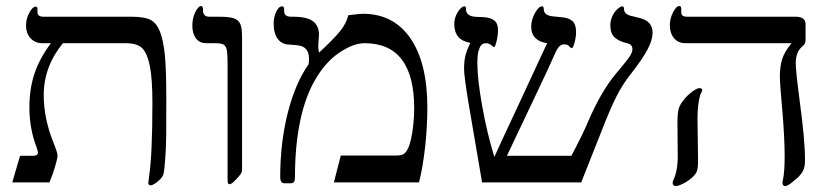

<svg xmlns="http://www.w3.org/2000/svg" viewBox="-20 -609 2782 641"><path d="M535.2 -279.8Q535.2 -207 534.9 -162.8Q534.7 -118.7 531.7 -80.1Q528.8 -41.5 526.6 -31.2Q524.4 -21 516.1 -12Q507.8 -2.9 498 3.4Q488.3 9.8 482.9 9.8Q480 9.8 477.5 7.8Q475.1 5.9 475.1 2.9L477.5 -18.6Q488.8 -90.3 488.8 -266.1Q488.8 -342.3 481 -384.8Q473.1 -427.2 456.8 -446Q440.4 -464.8 398.9 -464.8H189.9Q126 -386.2 126 -292Q126 -210.9 160.2 -128.9Q164.6 -116.7 168.2 -106.9Q171.9 -97.2 171.9 -88.9Q171.9 -79.6 163.8 -52.5Q155.8 -25.4 145 0H21L46.9 -88.9H91.8Q106.9 -88.9 106.9 -101.1L102.5 -116.2Q78.1 -179.7 78.1 -250Q78.1 -312 95 -362.8Q111.8 -413.6 149.9 -464.8H121.1Q97.2 -464.8 82 -481.4Q66.9 -498 66.9 -523.9Q66.9 -546.4 77.9 -566.7Q88.9 -586.9 99.1 -586.9Q105 -586.9 105 -580.1V-568.8Q105 -553.2 125 -553.2H417Q464.8 -553.2 484.4 -541.7Q503.9 -530.3 514.6 -502Q525.4 -473.6 530.3 -425.3Q535.2 -377 535.2 -279.8Z M788.1 -43.9Q788.1 -34.7 783.9 -28.3Q779.8 -22 766.4 -8.1Q752.9 5.9 747.1 5.9Q742.2 5.9 741 2.2Q739.7 -1.5 739.7 -14.2V-402.8Q739.7 -431.2 736.8 -443.4Q733.9 -455.6 726.3 -460.2Q718.8 -464.8 697.8 -464.8H668.9Q645.5 -464.8 633.8 -481.4Q622.1 -498 622.1 -522.9Q622.1 -548.8 632.1 -568.8Q642.1 -588.9 651.9 -588.9Q654.3 -588.9 656 -585.9Q657.7 -583 657.7 -580.1V-570.8Q657.7 -565.4 662.4 -559.3Q667 -553.2 679.7 -553.2H710Q745.6 -553.2 760.7 -547.9Q775.9 -542.5 782 -529.5Q788.1 -516.6 788.1 -485.8Z M1406.7 -250Q1406.7 -185.1 1399.2 -117.7Q1391.6 -50.3 1378.9 0H1094.7L1117.7 -89.8H1302.7Q1318.8 -89.8 1326.4 -94Q1334 -98.1 1340.6 -110.4Q1347.2 -122.6 1352.1 -143.6Q1356.9 -164.6 1359.9 -193.1Q1362.8 -221.7 1362.8 -247.1Q1362.8 -464.8 1196.8 -464.8Q1160.6 -464.8 1114.7 -434.6Q1068.8 -404.3 1034.2 -346.2Q999.5 -288.1 982.2 -205.1Q964.8 -122.1 964.8 -20Q964.8 -7.3 961.9 -2.2Q959 2.9 949.7 2.9H929.7Q915.5 2.9 915.5 -18.1Q915.5 -131.8 940.4 -231Q965.3 -330.1 1009.8 -394Q1011.7 -398.9 1011.7 -411.1Q1011.7 -428.7 1005.9 -439Q1000 -449.2 989.3 -453.9Q978.5 -458.5 947.8 -460Q921.9 -460 907.7 -478.8Q893.6 -497.6 893.6 -529.8Q893.6 -552.2 902.3 -570.1Q911.1 -587.9 921.9 -587.9Q925.8 -587.9 927.2 -585.2Q928.7 -582.5 928.7 -571.8Q928.7 -553.2 951.7 -553.2H958.5Q1004.9 -553.2 1024.9 -538.1Q1044.9 -522.9 1044.9 -492.2L1042.5 -458Q1042.5 -444.3 1044.9 -433.1Q1096.2 -480.5 1116.7 -506.6Q1137.2 -532.7 1142.6 -558.1Q1180.2 -563 1191.9 -563Q1293.9 -563 1350.3 -481Q1406.7 -398.9 1406.7 -250Z M2158.7 -500Q2158.7 -476.6 2142.8 -445.6Q2127 -414.6 2084.5 -359.9Q2058.6 -327.6 2037.6 -286.1Q2016.6 -244.6 1987.3 -168.9L1920.4 0H1589.4L1542.5 -274.9Q1529.3 -356.9 1529.3 -377.9Q1529.3 -406.7 1534.2 -425Q1539.1 -443.4 1550.3 -465.8Q1496.6 -475.1 1496.6 -528.8Q1496.6 -550.3 1508.5 -569.1Q1520.5 -587.9 1531.7 -587.9Q1535.6 -587.9 1535.6 -579.1Q1535.6 -554.2 1569.8 -552.7L1593.8 -551.8Q1618.2 -550.3 1630.4 -540.5Q1642.6 -530.8 1642.6 -508.8Q1642.6 -491.2 1637.9 -471.7Q1633.3 -452.1 1629.4 -452.1Q1626.5 -452.1 1625 -454.1Q1613.8 -464.8 1603.5 -464.8Q1592.3 -464.8 1586.9 -458.7Q1581.5 -452.6 1577.6 -439Q1573.7 -425.3 1573.7 -397.9Q1573.7 -344.2 1590.1 -253.4Q1606.4 -162.6 1630.4 -85Q1650.9 -130.9 1708 -252.4L1806.6 -464.8Q1781.2 -468.3 1767.3 -482.2Q1753.4 -496.1 1753.4 -520Q1753.4 -542.5 1765.9 -565.2Q1778.3 -587.9 1789.6 -587.9Q1795.4 -587.9 1795.4 -578.1Q1795.4 -557.1 1827.6 -554.2L1851.6 -551.8Q1877.9 -550.3 1890.6 -539.1Q1903.3 -527.8 1903.3 -502.9Q1903.3 -485.8 1898.2 -467Q1893.1 -448.2 1888.7 -448.2Q1886.2 -448.2 1880.4 -454.1Q1876 -460.9 1863.3 -460.9Q1848.1 -460.9 1837.4 -439.9Q1816.4 -391.6 1754.9 -262.7L1672.4 -88.9H1887.7Q1928.2 -166 1943.4 -203.1Q1985.4 -300.8 2033.7 -359.9L2060.1 -391.6Q2077.1 -411.6 2084.2 -423.6Q2091.3 -435.5 2091.3 -444.8Q2091.3 -452.6 2087.2 -457.8Q2083 -462.9 2069.3 -465.8Q2043.9 -472.2 2030.8 -485.4Q2017.6 -498.5 2017.6 -523.9Q2017.6 -540.5 2024.4 -555.2Q2031.2 -569.8 2041.5 -578.9Q2051.8 -587.9 2057.6 -587.9Q2063.5 -587.9 2063.5 -577.1Q2063.5 -570.8 2069.3 -564.7Q2075.2 -558.6 2086.4 -556.2L2112.3 -549.8Q2158.7 -539.6 2158.7 -500Z M2669.4 -477.1Q2669.4 -461.4 2659.7 -455.1Q2636.7 -436.5 2636.7 -398.9Q2636.7 -371.1 2649.4 -274.9Q2667.5 -142.6 2667.5 -77.1Q2667.5 -56.2 2663.8 -45.7Q2660.2 -35.2 2653.1 -26.9Q2646 -18.6 2645.3 -17.8Q2644.5 -17.1 2644 -16.6Q2643.6 -16.1 2642.8 -15.6Q2642.1 -15.1 2616.7 5.9Q2606.4 12.2 2601.6 12.2Q2592.3 12.2 2592.3 0L2593.8 -8.3Q2599.6 -33.7 2599.6 -87.9Q2599.6 -147.9 2591.8 -240.7Q2583.5 -333 2583.5 -350.1Q2583.5 -384.8 2590.8 -409.9Q2598.1 -435.1 2622.6 -464.8H2267.6Q2244.1 -464.8 2230.2 -481.7Q2216.3 -498.5 2216.3 -524.9Q2216.3 -547.4 2227.1 -568.1Q2237.8 -588.9 2247.6 -588.9Q2254.4 -588.9 2254.4 -580.1V-568.8Q2254.4 -560.5 2258.8 -556.9Q2263.2 -553.2 2274.4 -553.2H2636.7Q2669.4 -553.2 2669.4 -527.8ZM2324.7 -308.1Q2324.7 -305.7 2317.4 -291Q2308.6 -258.8 2308.6 -211.9L2310.5 -71.8Q2310.5 -47.4 2306.2 -36.6Q2301.8 -25.9 2289.1 -14.9Q2276.4 -3.9 2260.3 4.2Q2244.1 12.2 2236.3 12.2Q2225.6 12.2 2225.6 1L2227.1 -5.9Q2242.7 -37.1 2242.7 -86.9L2241.7 -196.8Q2241.7 -230.5 2245.6 -244.9Q2249.5 -259.3 2262.2 -275.1Q2274.9 -291 2291 -303Q2307.1 -314.9 2315.4 -314.9Q2318.4 -314.9 2321.5 -313Q2324.7 -311 2324.7 -308.1Z"/></svg>

Font: Tinos
Style: Regular
Weight: 400
Designer: Steve Matteson
Foundry: Monotype Imaging Inc.
Version: Version 1.23